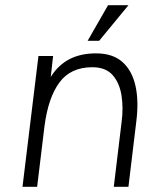

<svg xmlns="http://www.w3.org/2000/svg" viewBox="-20 -714 608 734"><path d="M393 -694H471L359 -558H315ZM66 0 127 -500H183L174 -420Q203 -466 246 -488Q289 -510 347 -510Q411 -510 448 -477Q485 -444 498 -385.5Q511 -327 501 -249L471 0H415L445 -249Q452 -301 444.5 -349Q437 -397 410.5 -427Q384 -457 333 -457Q250 -457 207 -398.5Q164 -340 150 -231L122 0Z"/></svg>

Font: Haskoy Light
Style: Italic
Weight: 300
Designer: Ertekin Erdin
Foundry: Ertekin Erdin
Version: Version 2.000; ttfautohint (v1.8.4.7-5d5b)